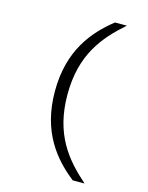

<svg xmlns="http://www.w3.org/2000/svg" viewBox="-143 -889 907 1176"><g transform="rotate(15 310.0 -300.5)"><path d="M269 -300.5C269 -554 382 -687 511.5 -801H436C314 -704 189.5 -561.5 189.5 -300.5C189.5 -38.5 314 103 436 200H511.5C382 86 269 -47 269 -300.5Z"/></g></svg>

Font: Monaspace Argon Light
Style: Regular
Weight: 300
Designer: Riley Cran & the Lettermatic Team
Foundry: Lettermatic
Version: Version 1.000 (Monaspace Argon)